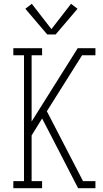

<svg xmlns="http://www.w3.org/2000/svg" viewBox="-20 -988 540 1008"><path d="M50 0V-37H106V-698H50V-735H201V-698H146V-350L388 -735H481V-698H411L226 -404L416 -37H481V0H390L253 -266L201 -366L146 -277V-37H201V0ZM228 -807 113 -942 147 -968 250 -835 353 -968 387 -942 272 -807Z"/></svg>

Font: Iosevka Slab Extralight
Style: Regular
Weight: 200
Monospace: yes
Designer: Belleve Invis
Foundry: Belleve Invis
Version: Version 11.1.1; ttfautohint (v1.8.3)